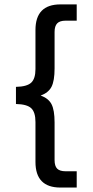

<svg xmlns="http://www.w3.org/2000/svg" viewBox="-20 -760 417 864"><path d="M139.6 -31.2V-210.9Q139.6 -254.9 120.6 -272.9Q101.6 -291 51.8 -292V-369.1Q101.6 -370.1 120.6 -388.2Q139.6 -406.2 139.6 -449.2V-625Q139.6 -740.2 252 -740.2H325.2V-667H275.4Q249 -667 237.3 -654.8Q225.6 -642.6 225.6 -616.2V-452.1Q225.6 -396.5 211.9 -369.6Q198.2 -342.8 163.1 -330.1Q198.2 -317.4 211.9 -291Q225.6 -264.6 225.6 -209V-40Q225.6 -12.7 237.3 -1Q249 10.7 275.4 10.7H325.2V84H252Q139.6 84 139.6 -31.2Z"/></svg>

Font: Dinish Expanded
Style: Regular
Weight: 400
Width: 7
Designer: Charles Nix
Foundry: Playbeing
Version: Version 2.005; ttfautohint (v1.8.3)